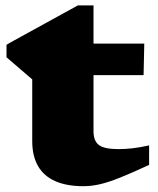

<svg xmlns="http://www.w3.org/2000/svg" viewBox="-20 -658 570 694"><path d="M318 -184Q318 -148.5 337.5 -133.8Q357 -119 408.5 -119Q431.5 -119 458.8 -122Q486 -125 519 -132.5V-62Q455.5 -32.5 413.5 -15.8Q371.5 1 341 8Q310.5 15 281 15Q221.5 15 180.2 -3Q139 -21 117.8 -57.2Q96.5 -93.5 96.5 -148V-371L3.5 -451V-496Q12 -501.5 33.2 -513Q54.5 -524.5 83.2 -540.5Q112 -556.5 144.2 -574Q176.5 -591.5 206.8 -608.5Q237 -625.5 261.5 -638.5H318V-490ZM226.5 -386.5 228.5 -500.5H501.5L499 -386.5Z"/></svg>

Font: Newsreader 9pt ExtraBold
Style: Regular
Weight: 800
Designer: Hugues Gentile
Foundry: Production Type
Version: Version 1.003